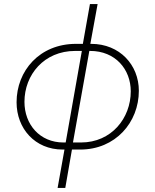

<svg xmlns="http://www.w3.org/2000/svg" viewBox="-20 -740 768 950"><path d="M265 190H303L336 0H377C551 0 667 -134 667 -291C667 -418 573 -523 431 -523H427L463 -720H425L390 -523H356C176 -523 62 -390 62 -234C62 -104 153 0 290 0H299ZM101 -236C101 -370 198 -488 352 -488H385L305 -35H294C177 -35 101 -124 101 -236ZM341 -35 422 -488H426C551 -488 627 -397 627 -288C627 -155 531 -35 381 -35Z"/></svg>

Font: Fixel Display 20240404 ExLight
Style: Italic
Weight: 200
Italic angle: -10°
Designer: AlfaBravo + MacPaw
Foundry: Kyrylo Tkachov, Marchela Mozhyna, Serhii Makarenko, Maria Weinstein, Zakhar Kryvoshyya
Version: Version 1.211;Glyphs 3.2 (3225)